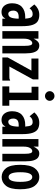

<svg xmlns="http://www.w3.org/2000/svg" viewBox="862 -1578 727 2490"><g transform="rotate(90 1225.0 -332.5)"><path d="M135 11Q81 11 51.5 -28Q22 -67 22 -126Q22 -210 69.5 -253.5Q117 -297 203 -297Q211 -297 221 -296Q217 -357 203 -375Q189 -393 163 -393Q140 -393 122.5 -384.5Q105 -376 87 -353L37 -415Q62 -444 95.5 -461.5Q129 -479 173 -479Q218 -479 250.5 -461.5Q283 -444 301 -395.5Q319 -347 319 -256V0H222V-41Q206 -12 185 -0.5Q164 11 135 11ZM117 -141Q117 -113 128.5 -95Q140 -77 159 -77Q190 -77 205 -107.5Q220 -138 222 -211Q217 -212 212.5 -212Q208 -212 203 -212Q156 -212 136.5 -193.5Q117 -175 117 -141Z M383 0V-468H481V-405Q496 -438 517.5 -458.5Q539 -479 570 -479Q599 -479 622 -463.5Q645 -448 658.5 -407.5Q672 -367 672 -295V0H574V-293Q574 -346 565.5 -367Q557 -388 539 -388Q517 -388 499 -359.5Q481 -331 481 -277V0Z M725 -70 895 -377H739V-468H1009V-396L842 -91H980Q996 -91 1003.5 -93Q1011 -95 1017 -100H1025V0H725Z M1100 0V-90H1181V-379H1104V-468H1278V-90H1351V0ZM1225 -553Q1199 -553 1180.5 -571Q1162 -589 1162 -614Q1162 -640 1180 -658Q1198 -676 1225 -676Q1250 -676 1268.5 -657.5Q1287 -639 1287 -614Q1287 -589 1268.5 -571Q1250 -553 1225 -553Z M1535 11Q1481 11 1451.5 -28Q1422 -67 1422 -126Q1422 -210 1469.5 -253.5Q1517 -297 1603 -297Q1611 -297 1621 -296Q1617 -357 1603 -375Q1589 -393 1563 -393Q1540 -393 1522.5 -384.5Q1505 -376 1487 -353L1437 -415Q1462 -444 1495.5 -461.5Q1529 -479 1573 -479Q1618 -479 1650.5 -461.5Q1683 -444 1701 -395.5Q1719 -347 1719 -256V0H1622V-41Q1606 -12 1585 -0.5Q1564 11 1535 11ZM1517 -141Q1517 -113 1528.5 -95Q1540 -77 1559 -77Q1590 -77 1605 -107.5Q1620 -138 1622 -211Q1617 -212 1612.5 -212Q1608 -212 1603 -212Q1556 -212 1536.5 -193.5Q1517 -175 1517 -141Z M1783 0V-468H1881V-405Q1896 -438 1917.5 -458.5Q1939 -479 1970 -479Q1999 -479 2022 -463.5Q2045 -448 2058.5 -407.5Q2072 -367 2072 -295V0H1974V-293Q1974 -346 1965.5 -367Q1957 -388 1939 -388Q1917 -388 1899 -359.5Q1881 -331 1881 -277V0Z M2275 9Q2206 9 2161.5 -47Q2117 -103 2117 -231Q2117 -362 2161.5 -420.5Q2206 -479 2275 -479Q2344 -479 2389 -420.5Q2434 -362 2434 -231Q2434 -103 2389 -47Q2344 9 2275 9ZM2275 -81Q2338 -81 2338 -232Q2338 -313 2322 -350.5Q2306 -388 2275 -388Q2246 -388 2229.5 -350.5Q2213 -313 2213 -232Q2213 -81 2275 -81Z"/></g></svg>

Font: Inconsolata ExtraCondensed ExtraBold
Style: Regular
Weight: 800
Width: 2
Monospace: yes
Designer: Raph Levien, Cyreal, Brenton Simpson
Foundry: Raph Levien, Cyreal, Google
Version: Version 3.001; ttfautohint (v1.8.2.53-6de2)